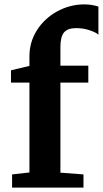

<svg xmlns="http://www.w3.org/2000/svg" viewBox="-20 -854 468 874"><path d="M114 -478H30V-534L114 -554V-598Q114 -663 148.5 -717Q183 -771 241 -802.5Q299 -834 364 -834Q398 -834 428 -824V-696Q418 -706 388.5 -716Q359 -726 327 -726Q288 -726 271.5 -706.5Q255 -687 255 -640V-555H382V-478H255V-68L360 -60V0H35V-60L114 -69Z"/></svg>

Font: Koeln Type Serif
Style: Bold
Weight: 700
Designer: Eben Sorkin
Foundry: Eben Sorkin
Version: Version 2.002